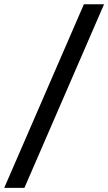

<svg xmlns="http://www.w3.org/2000/svg" viewBox="-65 -782 514 911"><path d="M428.7 -761.7 50.8 109.4H-44.9L333 -761.7Z"/></svg>

Font: Inter 17pt Medium
Style: Italic
Weight: 500
Italic angle: -9.3988°
Version: Version 4.001;git-66647c0bb